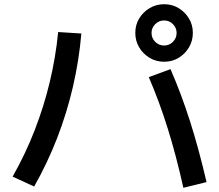

<svg xmlns="http://www.w3.org/2000/svg" viewBox="-20 -865 1040 911"><path d="M850 26Q816 -127 776 -255Q736 -383 686 -499L789 -537Q840 -420 881.5 -290Q923 -160 960 -1ZM40 -27Q101 -135 144.5 -247Q188 -359 216 -475.5Q244 -592 256 -713L366 -706Q355 -578 326 -453Q297 -328 251 -209.5Q205 -91 142 20ZM759 -572Q721 -572 690 -590.5Q659 -609 640.5 -640Q622 -671 622 -709Q622 -747 640.5 -777.5Q659 -808 690 -826.5Q721 -845 759 -845Q797 -845 827.5 -826.5Q858 -808 876.5 -777.5Q895 -747 895 -709Q895 -671 876.5 -640Q858 -609 827.5 -590.5Q797 -572 759 -572ZM759 -649Q783 -649 800.5 -666.5Q818 -684 818 -709Q818 -733 800.5 -750.5Q783 -768 759 -768Q734 -768 716.5 -750.5Q699 -733 699 -709Q699 -684 716.5 -666.5Q734 -649 759 -649Z"/></svg>

Font: M PLUS 1 Code Medium
Style: Regular
Weight: 500
Designer: Coji Morishita
Foundry: UNDERFOREST DESIGN
Version: Version 1.002